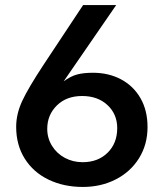

<svg xmlns="http://www.w3.org/2000/svg" viewBox="-20 -726 650 760"><path d="M309 -706 152 -469Q92 -378 68 -326.5Q44 -275 44 -224Q44 -152 78 -98Q112 -44 172 -15Q232 14 308 14Q380 14 438.5 -16Q497 -46 530.5 -100Q564 -154 564 -223Q564 -289 536 -337.5Q508 -386 459 -412Q410 -438 348 -438Q310 -438 284.5 -431Q259 -424 232 -404L440 -706ZM167 -216Q167 -271 205 -308.5Q243 -346 305 -346Q367 -346 405.5 -310Q444 -274 444 -219Q444 -159 406 -121.5Q368 -84 307 -84Q269 -84 237 -101Q205 -118 186 -148.5Q167 -179 167 -216Z"/></svg>

Font: Geom Medium
Style: Bold
Weight: 500
Version: Version 1.102